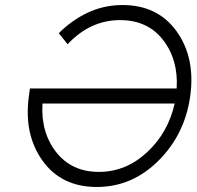

<svg xmlns="http://www.w3.org/2000/svg" viewBox="-20 -732 782 764"><path d="M467 -712Q431 -712 396.5 -704.5Q362 -697 330 -682Q298 -667 269 -646.5Q240 -626 214 -600L249 -556Q339 -652 458 -652Q567 -652 628 -574Q690 -495 683 -380H99L95 -350Q74 -198 149 -93Q224 12 365 12Q506 12 611 -93Q716 -198 737 -350Q758 -502 683 -607Q608 -712 467 -712ZM149 -320H675Q649 -204 565 -126Q481 -48 373 -48Q266 -48 204 -126Q142 -205 149 -320Z"/></svg>

Font: Unageo
Style: Light-Italic
Weight: 300
Designer: Richard Sepsi
Foundry: Richard Sepsi
Version: Version 2.000